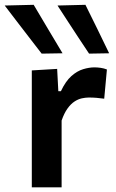

<svg xmlns="http://www.w3.org/2000/svg" viewBox="-66 -798 494 818"><path d="M69.5 0Q69.5 -54 69.5 -104.5Q69.5 -155 69.5 -217V-267Q69.5 -323.5 69.5 -381.5Q69.5 -439.5 69.5 -498L177.5 -504.5L182.5 -409.5H193.5Q213.5 -452 238 -473.8Q262.5 -495.5 288.2 -503.2Q314 -511 336.5 -511Q348.5 -511 362.8 -509Q377 -507 389.5 -502L378 -377.5Q360 -380 345.2 -381.2Q330.5 -382.5 312.5 -382.5Q298.5 -382.5 282.5 -379Q266.5 -375.5 251 -365.2Q235.5 -355 221.5 -335.5Q207.5 -316 196.5 -284.5V-210.5Q196.5 -153.5 196.5 -103.8Q196.5 -54 196.5 0ZM111.5 -569.5Q86 -602.5 60 -636.2Q34 -670 7.5 -704.5Q-19 -739 -46 -774.5L77.5 -777.5Q108 -726 138.8 -674.2Q169.5 -622.5 200.5 -571ZM313.5 -569.5Q291.5 -602.5 269.2 -636.2Q247 -670 224.5 -704.5Q202 -739 179 -774.5L298 -777.5Q323.5 -726 348.8 -674.5Q374 -623 399 -571Z"/></svg>

Font: Commissioner Thin SemiBold
Style: Regular
Weight: 600
Version: Version 1.000